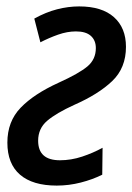

<svg xmlns="http://www.w3.org/2000/svg" viewBox="-20 -569 413 599"><path d="M157 10Q82 10 42.5 -24Q3 -58 3 -124Q3 -190 44.5 -233Q86 -276 163 -311Q227 -340 253 -362Q279 -384 279 -419Q279 -443 263.5 -457Q248 -471 217 -471Q190 -471 161.5 -461Q133 -451 106 -437L87 -511Q123 -531 158 -540Q193 -549 227 -549Q298 -549 335.5 -515.5Q373 -482 373 -423Q373 -357 330 -316Q287 -275 212 -242Q155 -216 127 -192Q99 -168 99 -130Q99 -69 167 -69Q202 -69 236.5 -80.5Q271 -92 300 -108L299 -24Q269 -9 232 0.5Q195 10 157 10Z"/></svg>

Font: Noto Sans Condensed Medium
Style: Italic
Weight: 500
Width: 3
Italic angle: -12°
Designer: Monotype Design Team
Foundry: Monotype Imaging Inc.
Version: Version 2.013; ttfautohint (v1.8.4.7-5d5b)